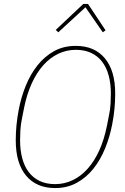

<svg xmlns="http://www.w3.org/2000/svg" viewBox="-20 -943 635 975"><path d="M260 12Q165 12 112.5 -51Q60 -114 60 -230Q60 -308 75 -385Q87 -449 111 -508Q135 -567 171 -612Q207 -657 255 -683.5Q303 -710 365 -710Q460 -710 512.5 -647Q565 -584 565 -468Q565 -389 550 -313Q538 -249 514 -190Q490 -131 454 -86Q418 -41 369.5 -14.5Q321 12 260 12ZM260 -8Q307 -8 349 -28Q391 -48 425 -86Q459 -124 484 -179Q509 -234 523 -304L533 -355Q540 -387 541.5 -416.5Q543 -446 543 -468Q543 -518 532 -559Q521 -600 499 -629Q477 -658 443.5 -674Q410 -690 365 -690Q318 -690 276 -670Q234 -650 200 -612Q166 -574 141 -519Q116 -464 102 -394L92 -343Q85 -311 83.5 -281.5Q82 -252 82 -230Q82 -180 93 -139Q104 -98 126 -69Q148 -40 181.5 -24Q215 -8 260 -8ZM427 -923 516 -789 502 -779 414 -906 276 -779 263 -791 403 -923Z"/></svg>

Font: IBM Plex Sans Condensed Thin
Style: Italic
Weight: 100
Width: 3
Italic angle: -11°
Designer: Mike Abbink, Paul van der Laan, Pieter van Rosmalen
Foundry: Bold Monday
Version: Version 1.3